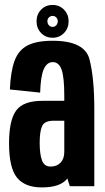

<svg xmlns="http://www.w3.org/2000/svg" viewBox="-20 -772 437 796"><path d="M269.5 0 259 -32.5Q258.5 -31.5 258 -30.5Q229.5 5 153.5 5Q83.5 5 50.5 -35.5Q17.5 -76 17.5 -178Q17.5 -273 46.8 -313.5Q76 -354 156 -354H246.5V-375.5Q246.5 -451 235.5 -482.8Q224.5 -514.5 198.5 -514.5Q175 -514.5 161.8 -485.8Q148.5 -457 146.5 -388L21 -401Q24 -475 40.2 -519.5Q56.5 -564 94 -583.5Q131.5 -603 198 -603Q331.5 -603 351.2 -525.5Q371 -448 371 -318V0ZM246.5 -142V-271.5H202.5Q164.5 -271.5 154.5 -249Q144.5 -226.5 144.5 -179.5Q144.5 -134 153.8 -107.8Q163 -81.5 189.5 -81.5Q216 -81.5 231.2 -97.8Q246.5 -114 246.5 -142ZM198 -615.5Q169.5 -615.5 150.5 -635Q131.5 -654.5 131.5 -684Q131.5 -712 150.2 -731.8Q169 -751.5 198 -751.5Q226.5 -751.5 245.5 -731.8Q264.5 -712 264.5 -684Q264.5 -655 245.5 -635.2Q226.5 -615.5 198 -615.5ZM198 -660.5Q207 -660.5 213.2 -667.2Q219.5 -674 219.5 -684Q219.5 -693.5 213.2 -699.8Q207 -706 198 -706Q189 -706 182.8 -699.8Q176.5 -693.5 176.5 -684Q176.5 -674 182.8 -667.2Q189 -660.5 198 -660.5Z"/></svg>

Font: Anybody Condensed SemiBold
Style: Regular
Weight: 600
Width: 3
Designer: Tyler Finck
Foundry: Etcetera Type Company
Version: Version 1.010; ttfautohint (v1.8.3) -l 8 -r 50 -G 200 -x 14 